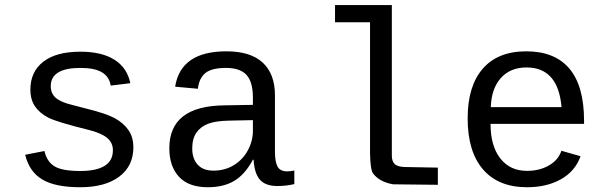

<svg xmlns="http://www.w3.org/2000/svg" viewBox="-20 -745 2440 774"><path d="M517.6 -150.9Q517.6 -75.7 460.7 -33Q403.8 9.8 303.2 9.8Q202.6 9.8 150.1 -21.7Q97.7 -53.2 81.5 -121.1L159.2 -136.2Q168.5 -94.2 199 -75Q229.5 -55.7 303.2 -55.7Q435.1 -55.7 435.1 -139.2Q435.1 -170.4 411.1 -189.7Q387.2 -209 337.9 -221.2Q209 -252.9 174.3 -271Q139.6 -289.1 121.1 -316.2Q102.5 -343.3 102.5 -383.8Q102.5 -455.6 154.3 -496.1Q206.1 -536.6 304.2 -536.6Q390.1 -536.6 441.4 -504.2Q492.7 -471.7 505.4 -409.7L426.3 -399.9Q420.9 -435.1 391.6 -453.1Q362.3 -471.2 304.2 -471.2Q184.6 -471.2 184.6 -397.5Q184.6 -368.2 204.8 -350.6Q225.1 -333 270 -322.3L328.1 -307.1Q407.7 -287.6 442.6 -268.6Q477.5 -249.5 497.6 -220.9Q517.6 -192.4 517.6 -150.9Z M1137.7 -54.2Q1150.4 -54.2 1166.5 -57.6V-2.9Q1133.3 4.9 1098.6 4.9Q1049.8 4.9 1027.6 -20.8Q1005.4 -46.4 1002.4 -101.1H999.5Q967.8 -42 924.6 -16.1Q881.3 9.8 817.9 9.8Q740.7 9.8 701.7 -32.2Q662.6 -74.2 662.6 -147.5Q662.6 -317.9 884.3 -320.3L999.5 -322.3V-351.1Q999.5 -415 973.6 -443.1Q947.8 -471.2 891.1 -471.2Q833.5 -471.2 808.1 -450.7Q782.7 -430.2 777.8 -387.2L686 -395.5Q708.5 -538.1 892.6 -538.1Q990.2 -538.1 1039.3 -492.4Q1088.4 -446.8 1088.4 -360.4V-132.8Q1088.4 -93.8 1098.6 -74Q1108.9 -54.2 1137.7 -54.2ZM840.3 -57.1Q887.2 -57.1 923.3 -79.6Q959.5 -102.1 979.5 -139.6Q999.5 -177.2 999.5 -217.3V-260.7L906.7 -258.8Q849.1 -257.8 818.8 -246.1Q788.6 -234.4 771.7 -210.2Q754.9 -186 754.9 -146Q754.9 -106 776.6 -81.5Q798.3 -57.1 840.3 -57.1Z M1607.9 -71.8 1745.1 -69.3V0L1564.5 -2Q1509.3 -11.7 1483.9 -45.9Q1473.1 -60.5 1471.7 -126V-655.3H1330.6V-724.6H1559.6V-115.7Q1560.1 -93.8 1571.8 -83Q1582 -73.7 1607.9 -71.8ZM1609.9 -69.3ZM1559.6 -115.7ZM1567.4 0ZM1471.7 -69.3V-126Z M1957.5 -245.6Q1957.5 -156.7 1996.8 -106.4Q2036.1 -56.2 2104.5 -56.2Q2154.8 -56.2 2192.6 -77.9Q2230.5 -99.6 2243.2 -137.2L2320.3 -115.2Q2298.8 -54.7 2241.5 -22.5Q2184.1 9.8 2104.5 9.8Q1989.3 9.8 1927.2 -62Q1865.2 -133.8 1865.2 -267.6Q1865.2 -397.9 1926 -468Q1986.8 -538.1 2101.6 -538.1Q2216.3 -538.1 2275.4 -468.3Q2334.5 -398.4 2334.5 -257.3V-245.6ZM2102.5 -473.1Q2037.1 -473.1 1999 -430.4Q1960.9 -387.7 1958.5 -313H2243.7Q2230 -473.1 2102.5 -473.1Z"/></svg>

Font: Liberation Mono
Style: Regular
Weight: 400
Monospace: yes
Designer: Steve Matteson
Foundry: Ascender Corporation
Version: Version 2.1.5